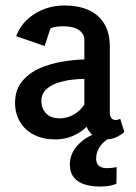

<svg xmlns="http://www.w3.org/2000/svg" viewBox="-20 -505 496 701"><path d="M182 4Q138 4 105 -12.5Q72 -29 53.5 -59.5Q35 -90 35 -129Q35 -176 59.5 -206.5Q84 -237 122.5 -254.5Q161 -272 205 -279.5Q249 -287 288 -288V-360Q288 -381 268.5 -395Q249 -409 212 -409Q201 -409 187 -407.5Q173 -406 164 -401L143 -337L39 -373Q58 -424 106.5 -454.5Q155 -485 216 -485Q265 -485 302 -469Q339 -453 360 -419.5Q381 -386 381 -333V-93Q381 -81 386.5 -74Q392 -67 402 -67Q407 -67 412 -68.5Q417 -70 419 -71L434 -23Q426 -15 407.5 -5.5Q389 4 366 4Q337 4 321 -9Q305 -22 296 -42Q276 -22 246.5 -9Q217 4 182 4ZM198 -73Q227 -73 251.5 -88Q276 -103 288 -124V-217Q266 -217 239 -213.5Q212 -210 187.5 -201.5Q163 -193 147 -177Q131 -161 131 -135Q131 -110 148 -91.5Q165 -73 198 -73ZM348 176Q235 176 235 95Q235 55 266 22.5Q297 -10 355 -27L399 -14Q363 6 347 27Q331 48 331 74Q331 109 371 109Q386 109 406 105L405 166Q381 176 348 176Z"/></svg>

Font: Kreon Light
Style: Regular
Weight: 400
Version: Version 2.002